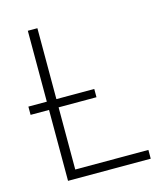

<svg xmlns="http://www.w3.org/2000/svg" viewBox="-109 -814 786 899"><g transform="rotate(-15 284.0 -364.0)"><path d="M109.4 0V-727.5H155.8V-42.5H510.3V0ZM20 -343.8V-383.8H339.4V-343.8Z"/></g></svg>

Font: Inter ExtraLight
Style: Regular
Weight: 250
Designer: Rasmus Andersson
Foundry: rsms
Version: Version 4.001;git-66647c0bb